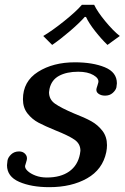

<svg xmlns="http://www.w3.org/2000/svg" viewBox="-20 -765 516 795"><path d="M159 -616Q195 -637 245 -677Q295 -717 319 -745H370Q383 -717 416 -677Q449 -637 476 -616L425 -579Q400 -603 374 -636Q348 -669 336 -695H331Q309 -670 270 -636.5Q231 -603 196 -579ZM9 -81Q9 -86 11 -100Q13 -113 26 -125.5Q39 -138 59 -138Q75 -138 84.5 -127.5Q94 -117 91 -103Q90 -98 87.5 -90.5Q85 -83 84 -79Q82 -69 94 -57.5Q106 -46 127 -38Q148 -30 174 -30Q231 -30 266.5 -55Q302 -80 311 -127Q313 -137 313 -141Q313 -170 288 -187Q263 -204 210 -225Q166 -243 139.5 -257Q113 -271 94 -295Q75 -319 75 -354Q75 -428 137.5 -467.5Q200 -507 290 -507Q364 -507 414 -486.5Q464 -466 464 -420Q464 -415 462 -403Q459 -391 446.5 -380Q434 -369 415 -369Q398 -369 387 -377.5Q376 -386 380 -400Q381 -404 383.5 -411Q386 -418 387 -423Q391 -440 367 -454Q343 -468 304 -468Q256 -468 224.5 -451Q193 -434 185 -397Q183 -387 183 -383Q183 -353 208 -335.5Q233 -318 287 -295Q331 -278 358 -263Q385 -248 404 -223.5Q423 -199 423 -164Q423 -150 420 -135Q405 -63 340.5 -26.5Q276 10 184 10Q110 10 59.5 -12Q9 -34 9 -81Z"/></svg>

Font: Trirong Medium
Style: Italic
Weight: 500
Italic angle: -12°
Designer: Katatrad Team
Foundry: CadsonDemak
Version: Version 1.001